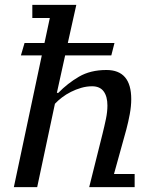

<svg xmlns="http://www.w3.org/2000/svg" viewBox="-20 -770 641 790"><path d="M81 -593 66 -542H152L37 0H133L206 -343C214 -351.7 223.7 -360.3 235 -369C246.3 -377.7 258.7 -385.3 272 -392C285.3 -398.7 299.3 -404.2 314 -408.5C328.7 -412.8 343.7 -415 359 -415C380.3 -415 396.2 -408 406.5 -394C416.8 -380 422 -360.7 422 -336C422 -318.7 420 -300.3 416 -281C412 -261.7 407.3 -241.3 402 -220L347 0H534V-54H449L500 -238C505.3 -258 510 -278.8 514 -300.5C518 -322.2 520 -342.7 520 -362C520 -442 486 -482 418 -482C374 -482 336.3 -472.8 305 -454.5C273.7 -436.2 245.3 -414 220 -388H214L248 -542H438L451 -593H259L294 -750H113V-696H185L163 -593Z"/></svg>

Font: PT Serif Caption
Style: Italic
Weight: 400
Italic angle: -12°
Designer: A.Korolkova, O.Umpeleva, V.Yefimov
Foundry: ParaType Ltd
Version: Version 1.000W OFL